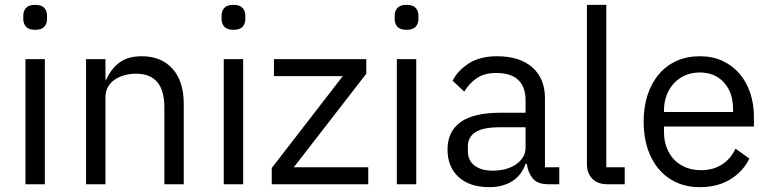

<svg xmlns="http://www.w3.org/2000/svg" viewBox="-20 -760 3177 792"><path d="M125 -637Q99 -637 87.5 -649.5Q76 -662 76 -682V-695Q76 -715 87.5 -727.5Q99 -740 125 -740Q151 -740 162.5 -727.5Q174 -715 174 -695V-682Q174 -662 162.5 -649.5Q151 -637 125 -637ZM85 -516H165V0H85Z M335 0V-516H415V-432H419Q438 -476 472.5 -502Q507 -528 565 -528Q645 -528 691.5 -476.5Q738 -425 738 -331V0H658V-317Q658 -456 541 -456Q517 -456 494.5 -450Q472 -444 454 -432Q436 -420 425.5 -401.5Q415 -383 415 -358V0Z M943 -637Q917 -637 905.5 -649.5Q894 -662 894 -682V-695Q894 -715 905.5 -727.5Q917 -740 943 -740Q969 -740 980.5 -727.5Q992 -715 992 -695V-682Q992 -662 980.5 -649.5Q969 -637 943 -637ZM903 -516H983V0H903Z M1101 0V-67L1394 -446H1110V-516H1491V-456L1192 -70H1499V0Z M1657 -637Q1631 -637 1619.5 -649.5Q1608 -662 1608 -682V-695Q1608 -715 1619.5 -727.5Q1631 -740 1657 -740Q1683 -740 1694.5 -727.5Q1706 -715 1706 -695V-682Q1706 -662 1694.5 -649.5Q1683 -637 1657 -637ZM1617 -516H1697V0H1617Z M2242 0Q2197 0 2177.5 -24Q2158 -48 2153 -84H2148Q2131 -36 2092 -12Q2053 12 1999 12Q1917 12 1871.5 -30Q1826 -72 1826 -144Q1826 -217 1879.5 -256Q1933 -295 2046 -295H2148V-346Q2148 -401 2118 -430Q2088 -459 2026 -459Q1979 -459 1947.5 -438Q1916 -417 1895 -382L1847 -427Q1868 -469 1914 -498.5Q1960 -528 2030 -528Q2124 -528 2176 -482Q2228 -436 2228 -354V-70H2287V0ZM2012 -56Q2042 -56 2067 -63Q2092 -70 2110 -83Q2128 -96 2138 -113Q2148 -130 2148 -150V-235H2042Q1973 -235 1941.5 -215Q1910 -195 1910 -157V-136Q1910 -98 1937.5 -77Q1965 -56 2012 -56Z M2486 0Q2444 0 2422.5 -23.5Q2401 -47 2401 -83V-740H2481V-70H2557V0Z M2867 12Q2814 12 2771.5 -7Q2729 -26 2698.5 -61.5Q2668 -97 2651.5 -146.5Q2635 -196 2635 -258Q2635 -319 2651.5 -369Q2668 -419 2698.5 -454.5Q2729 -490 2771.5 -509Q2814 -528 2867 -528Q2919 -528 2960 -509Q3001 -490 3030 -456.5Q3059 -423 3074.5 -377Q3090 -331 3090 -276V-238H2719V-214Q2719 -181 2729.5 -152.5Q2740 -124 2759.5 -103Q2779 -82 2807.5 -70Q2836 -58 2872 -58Q2921 -58 2957.5 -81Q2994 -104 3014 -147L3071 -106Q3046 -53 2993 -20.5Q2940 12 2867 12ZM2867 -461Q2834 -461 2807 -449.5Q2780 -438 2760.5 -417Q2741 -396 2730 -367.5Q2719 -339 2719 -305V-298H3004V-309Q3004 -378 2966.5 -419.5Q2929 -461 2867 -461Z"/></svg>

Font: IBM Plex Sans Hebrew
Style: Regular
Weight: 400
Designer: Mike Abbink, Paul van der Laan, Pieter van Rosmalen, Yanek Iontef
Foundry: Bold Monday
Version: Version 1.2